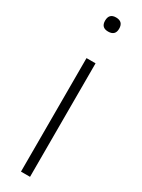

<svg xmlns="http://www.w3.org/2000/svg" viewBox="-202 -768 584 791"><g transform="rotate(30 90.0 -373.0)"><path d="M90 -679Q57 -679 57 -712Q57 -746 90 -746Q124 -746 124 -712Q124 -679 90 -679ZM68 -540H111V0H68Z"/></g></svg>

Font: Encode Sans Compressed
Style: ExtraLight
Weight: 200
Designer: Pablo Impallari, Andres Torresi
Foundry: Pablo Impallari, Andres Torresi
Version: Version 1.000; ttfautohint (v1.00) -l 8 -r 50 -G 200 -x 14 -